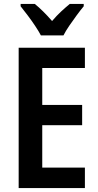

<svg xmlns="http://www.w3.org/2000/svg" viewBox="-20 -957 500 977"><path d="M412 0H75V-714H412V-611H195V-423H398V-320H195V-104H412ZM188 -777Q177 -798 159 -825Q141 -852 121 -878.5Q101 -905 85 -925V-937H157Q199 -903 245 -850Q269 -878 290.5 -898Q312 -918 335 -937H406V-925Q390 -906 370.5 -879.5Q351 -853 332.5 -826Q314 -799 303 -777Z"/></svg>

Font: Noto Sans Ethiopic Condensed SemiBold
Style: Regular
Weight: 600
Width: 3
Designer: Monotype Design Team
Foundry: Monotype Imaging Inc.
Version: Version 2.102; ttfautohint (v1.8.4.7-5d5b)